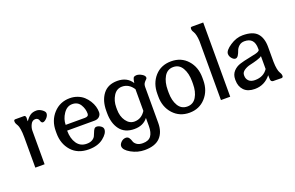

<svg xmlns="http://www.w3.org/2000/svg" viewBox="-116 -1266 2986 1945"><g transform="rotate(-20 1377.5 -294.0)"><path d="M269 -540Q299 -540 328 -519Q357 -498 357 -479Q357 -453 333.5 -429Q310 -405 292 -405Q282 -405 276 -414Q270 -423 267.5 -433.5Q265 -444 255.5 -453Q246 -462 229 -462Q196 -462 179 -428Q162 -394 162 -363V0H62V-326Q62 -380 56 -415Q50 -450 42.5 -461.5Q35 -473 29 -485.5Q23 -498 23 -511Q23 -518 24.5 -522.5Q26 -527 31.5 -528.5Q37 -530 38 -530Q39 -530 47 -530H131Q144 -530 148.5 -519Q153 -508 151 -494Q149 -480 151 -467Q176 -504 202 -522Q228 -540 269 -540Z M493 -242Q493 -157 530 -103Q567 -49 636 -49Q672 -49 695 -62.5Q718 -76 727.5 -95Q737 -114 743.5 -132.5Q750 -151 759.5 -164.5Q769 -178 786 -178Q808 -178 830.5 -162.5Q853 -147 853 -126Q853 -82 793.5 -35Q734 12 637 12Q517 12 450 -64Q383 -140 383 -253V-277Q383 -390 453 -466Q523 -542 629 -542Q673 -542 712 -527Q751 -512 777.5 -487.5Q804 -463 823.5 -432Q843 -401 852 -369.5Q861 -338 861 -308Q861 -280 841.5 -261Q822 -242 787 -242ZM499 -302H706Q747 -302 747 -333Q747 -386 718.5 -431.5Q690 -477 632 -477Q575 -477 537 -420.5Q499 -364 499 -302Z M1287 -90Q1237 -24 1141 -24Q1038 -24 986 -92Q934 -160 934 -271V-295Q934 -404 986.5 -473Q1039 -542 1141 -542Q1247 -542 1297 -462Q1298 -468 1300 -480Q1302 -492 1303.5 -497Q1305 -502 1308 -510Q1311 -518 1315 -521.5Q1319 -525 1326.5 -527.5Q1334 -530 1344 -530Q1371 -530 1401 -512Q1431 -494 1431 -473Q1431 -463 1420 -454Q1409 -445 1398 -429Q1387 -413 1387 -386V0Q1387 100 1333 156Q1279 212 1166 212Q1090 212 1021.5 173.5Q953 135 953 94Q953 72 975 50.5Q997 29 1026 29Q1048 29 1060 46.5Q1072 64 1077.5 84.5Q1083 105 1106.5 122.5Q1130 140 1172 140Q1234 140 1260.5 103.5Q1287 67 1287 -3ZM1167 -471Q1108 -471 1074.5 -417Q1041 -363 1041 -295V-271Q1041 -196 1077 -145.5Q1113 -95 1167 -95Q1242 -95 1287 -166V-400Q1240 -471 1167 -471Z M1479 -251V-279Q1479 -393 1545.5 -467.5Q1612 -542 1722 -542Q1830 -542 1897 -467Q1964 -392 1964 -279V-251Q1964 -138 1896 -63Q1828 12 1722 12Q1615 12 1547 -63Q1479 -138 1479 -251ZM1853 -251V-279Q1853 -365 1819.5 -422.5Q1786 -480 1722 -480Q1658 -480 1624.5 -422.5Q1591 -365 1591 -279V-251Q1591 -166 1624.5 -110.5Q1658 -55 1722 -55Q1786 -55 1819.5 -110.5Q1853 -166 1853 -251Z M2163 -800V0H2063V-636Q2061 -675 2054.5 -701Q2048 -727 2041.5 -736.5Q2035 -746 2030 -757Q2025 -768 2025 -781Q2025 -788 2026.5 -792.5Q2028 -797 2033.5 -798.5Q2039 -800 2040 -800Q2041 -800 2049 -800Z M2696 -182Q2697 -136 2703 -106Q2709 -76 2715.5 -65.5Q2722 -55 2727.5 -43Q2733 -31 2733 -18Q2733 -8 2728 -3.5Q2723 1 2720 1Q2717 1 2708 1L2657 0H2629Q2615 0 2608 -8Q2601 -16 2600.5 -27.5Q2600 -39 2599.5 -51.5Q2599 -64 2599 -73Q2531 12 2426 12Q2350 12 2310 -29.5Q2270 -71 2270 -138V-148Q2270 -199 2300.5 -232.5Q2331 -266 2376.5 -280Q2422 -294 2468 -302.5Q2514 -311 2551 -320.5Q2588 -330 2596 -345V-362Q2596 -479 2490 -479Q2454 -479 2430.5 -458Q2407 -437 2398.5 -411.5Q2390 -386 2377 -365Q2364 -344 2346 -344Q2327 -344 2308 -366.5Q2289 -389 2289 -415Q2289 -452 2356.5 -497Q2424 -542 2493 -542Q2603 -542 2649.5 -490.5Q2696 -439 2696 -343ZM2596 -141V-280Q2581 -267 2541 -255Q2501 -243 2464.5 -235Q2428 -227 2398.5 -207Q2369 -187 2369 -158V-150Q2369 -117 2391.5 -94.5Q2414 -72 2458 -72Q2550 -72 2596 -141Z"/></g></svg>

Font: Coupeur_Texte
Style: Regular
Weight: 400
Designer: Léa Rolland
Version: Version 1.000;PS 001.000;hotconv 1.0.88;makeotf.lib2.5.64775